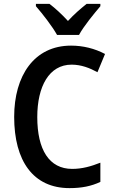

<svg xmlns="http://www.w3.org/2000/svg" viewBox="-20 -959 589 989"><path d="M497 -939H426C394 -913 364 -888 330 -851C299 -885 264 -917 235 -939H165V-927C200 -887 250 -822 274 -779H387C411 -824 464 -888 497 -927ZM349 -626C398 -626 442 -609 482 -587L521 -681C468 -709 408 -724 346 -724C156 -724 53 -569 53 -357C53 -130 151 10 338 10C401 10 450 0 497 -22V-121C449 -102 403 -89 352 -89C233 -89 172 -188 172 -356C172 -514 233 -626 349 -626Z"/></svg>

Font: Noto Sans UI SemiCondensed Medium
Style: Regular
Weight: 500
Width: 4
Designer: Monotype Design Team
Foundry: Monotype Imaging Inc.
Version: Version 1.901